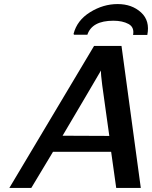

<svg xmlns="http://www.w3.org/2000/svg" viewBox="-20 -924 748 945"><path d="M345 -753Q344 -754 343 -755Q342 -756 342 -757Q359 -824 423.5 -864Q488 -904 559 -904Q629 -904 674 -863Q719 -822 705 -752H635Q642 -790 612.5 -806Q583 -822 538 -822Q433 -822 410 -753ZM26 1 443 -698H578L673 1H552L527 -177H241L134 1ZM288 -256 518 -255Q513 -292 501.5 -372.5Q490 -453 483 -506Q476 -559 477 -577Q463 -552 402.5 -450Q342 -348 288 -256Z"/></svg>

Font: Coval
Style: Medium Italic
Weight: 500
Foundry: Context Ltd
Version: Version 001.000